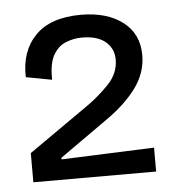

<svg xmlns="http://www.w3.org/2000/svg" viewBox="-38 -706 424 472"><g transform="rotate(-5 173.5 -470.0)"><path d="M26 -270V-342L176 -447Q203 -466 228.5 -492.5Q254 -519 254 -553Q254 -580 234 -597Q214 -614 176 -614Q155 -614 135.5 -606Q116 -598 104.5 -577Q93 -556 94 -517L30 -529Q28 -593 65.5 -631.5Q103 -670 178 -670Q242 -670 281 -640.5Q320 -611 320 -558Q320 -514 292 -476.5Q264 -439 216 -406L100 -324V-320L329 -329V-270Z"/></g></svg>

Font: Bricolage Grotesque 48pt Light
Style: Regular
Weight: 300
Designer: Mathieu Triay
Foundry: Atelier Triay
Version: Version 1.000; ttfautohint (v1.8.4.7-5d5b);gftools[0.9.32]